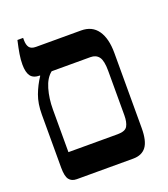

<svg xmlns="http://www.w3.org/2000/svg" viewBox="-122 -735 720 822"><g transform="rotate(-20 238.0 -323.5)"><path d="M87 0Q64 0 52.5 -15Q41 -30 41 -69V-311Q41 -361 55 -398.5Q69 -436 91 -469V-471Q61 -471 48.5 -488Q36 -505 36 -541Q36 -563 40 -587.5Q44 -612 52 -647H78V-637Q78 -615 86.5 -603.5Q95 -592 117 -592H322Q372 -592 397.5 -555.5Q423 -519 423 -453V-111Q423 -52 403.5 -26Q384 0 344 0ZM93 -121H317Q352 -121 362 -138.5Q372 -156 372 -188V-390Q372 -436 359 -453.5Q346 -471 321 -471H144Q118 -451 105.5 -408Q93 -365 93 -315Z"/></g></svg>

Font: Noto Serif Hebrew Condensed SemiBold
Style: Regular
Weight: 600
Width: 3
Designer: Monotype Design Team
Foundry: Monotype Imaging Inc.
Version: Version 2.004; ttfautohint (v1.8.4.7-5d5b)